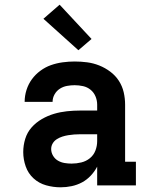

<svg xmlns="http://www.w3.org/2000/svg" viewBox="-20 -790 640 818"><path d="M238 8Q207 8 176.5 -0.5Q146 -9 123 -30Q100 -51 89.5 -81Q79 -111 79 -142Q79 -171 87.5 -198.5Q96 -226 114.5 -247Q133 -268 158 -282.5Q183 -297 210 -305Q237 -313 265 -316Q293 -319 321 -319H394V-344Q394 -362 387 -379Q380 -396 366 -407.5Q352 -419 334 -423Q316 -427 298 -427Q282 -427 265.5 -424Q249 -421 235 -412Q221 -403 212.5 -388Q204 -373 204 -356H85Q85 -382 93 -407Q101 -432 116 -452.5Q131 -473 152 -488.5Q173 -504 197 -512.5Q221 -521 247 -524.5Q273 -528 298 -528Q325 -528 351.5 -524.5Q378 -521 403 -511Q428 -501 450 -484.5Q472 -468 486.5 -445.5Q501 -423 507 -397Q513 -371 513 -344V-101H559V0H394V-80Q383 -59 366.5 -41.5Q350 -24 329.5 -13Q309 -2 285.5 3Q262 8 238 8ZM285 -93Q306 -93 326.5 -98Q347 -103 363 -116Q379 -129 386.5 -148.5Q394 -168 394 -189V-218H321Q308 -218 295.5 -217Q283 -216 270.5 -214Q258 -212 245.5 -208Q233 -204 222 -197Q211 -190 204.5 -179Q198 -168 198 -155Q198 -140 206 -126.5Q214 -113 227 -105.5Q240 -98 255 -95.5Q270 -93 285 -93ZM314 -576 165 -710 234 -770 370 -624Z"/></svg>

Font: Iosevka Etoile
Style: Bold
Weight: 700
Designer: Belleve Invis
Foundry: Belleve Invis
Version: Version 28.1.0; ttfautohint (v1.8.4)